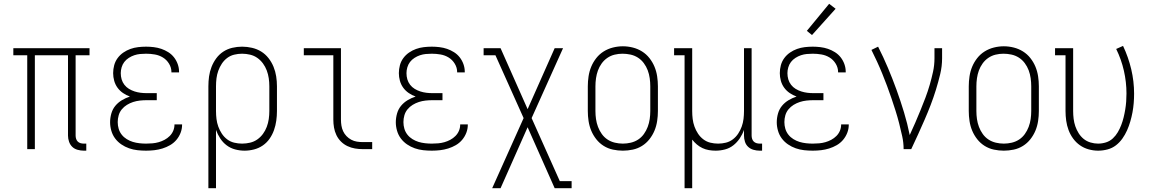

<svg xmlns="http://www.w3.org/2000/svg" viewBox="-20 -783 6040 1008"><path d="M420 8Q404 8 387.5 3.5Q371 -1 359.5 -12Q348 -23 342.5 -39Q337 -55 337 -71V-493H163V0H123V-493H50V-530H450V-493H377V-71Q377 -63 379.5 -54.5Q382 -46 388 -40Q394 -34 402.5 -31.5Q411 -29 420 -29H433V8Z M747 8Q724 8 701.5 5.5Q679 3 657.5 -4.5Q636 -12 617 -25Q598 -38 584.5 -56Q571 -74 564.5 -96.5Q558 -119 558 -141Q558 -164 564.5 -187Q571 -210 585.5 -227.5Q600 -245 620 -257Q640 -269 662 -276Q643 -283 626 -294.5Q609 -306 597 -322.5Q585 -339 579.5 -359Q574 -379 574 -399Q574 -420 579.5 -440.5Q585 -461 597.5 -478Q610 -495 627.5 -507Q645 -519 664.5 -526Q684 -533 705 -535.5Q726 -538 747 -538Q767 -538 787.5 -535.5Q808 -533 827 -526.5Q846 -520 863.5 -509Q881 -498 893.5 -482Q906 -466 913 -446.5Q920 -427 920 -407Q920 -406 920 -405Q920 -404 920 -403H880Q880 -403 880 -404Q880 -405 880 -405Q880 -428 867.5 -448.5Q855 -469 835.5 -481Q816 -493 793 -497Q770 -501 747 -501Q731 -501 715.5 -499.5Q700 -498 685 -493Q670 -488 656 -479Q642 -470 632.5 -457.5Q623 -445 618.5 -429.5Q614 -414 614 -399Q614 -382 618.5 -366.5Q623 -351 633 -338Q643 -325 657 -316.5Q671 -308 686.5 -303Q702 -298 718 -296Q734 -294 750 -294H803V-257H750Q732 -257 714 -255Q696 -253 679 -247.5Q662 -242 646.5 -232.5Q631 -223 619.5 -209Q608 -195 603 -177.5Q598 -160 598 -142Q598 -124 603 -107Q608 -90 619 -76Q630 -62 645.5 -52.5Q661 -43 677.5 -38Q694 -33 712 -31Q730 -29 747 -29Q764 -29 780.5 -30.5Q797 -32 813 -36.5Q829 -41 844 -49Q859 -57 871 -69Q883 -81 889.5 -96.5Q896 -112 896 -129Q896 -129 896 -129.5Q896 -130 896 -130H936Q936 -130 936 -129.5Q936 -129 936 -128Q936 -106 928 -85.5Q920 -65 906 -48.5Q892 -32 873 -21Q854 -10 833 -3.5Q812 3 790.5 5.5Q769 8 747 8Z M1074 205V-330Q1074 -356 1077.5 -381.5Q1081 -407 1090.5 -431.5Q1100 -456 1115.5 -477Q1131 -498 1152.5 -512Q1174 -526 1199.5 -532Q1225 -538 1251 -538Q1277 -538 1303 -532Q1329 -526 1351 -512.5Q1373 -499 1389.5 -478Q1406 -457 1416 -432.5Q1426 -408 1430 -382Q1434 -356 1434 -330V-200Q1434 -175 1430.5 -149.5Q1427 -124 1418.5 -100Q1410 -76 1395.5 -55Q1381 -34 1360 -19.5Q1339 -5 1314 1.5Q1289 8 1264 8Q1239 8 1214.5 1.5Q1190 -5 1170 -20Q1150 -35 1136 -56.5Q1122 -78 1114 -101V205ZM1251 -29Q1272 -29 1293 -34Q1314 -39 1331 -51Q1348 -63 1360.5 -80Q1373 -97 1380.5 -117Q1388 -137 1391 -158Q1394 -179 1394 -200V-330Q1394 -351 1391 -372Q1388 -393 1380.5 -413Q1373 -433 1360.5 -450Q1348 -467 1331 -479Q1314 -491 1293 -496Q1272 -501 1251 -501Q1230 -501 1209.5 -496Q1189 -491 1172.5 -478.5Q1156 -466 1144.5 -448.5Q1133 -431 1126 -411.5Q1119 -392 1116.5 -371.5Q1114 -351 1114 -330V-200Q1114 -179 1116.5 -158.5Q1119 -138 1126 -118.5Q1133 -99 1144.5 -81.5Q1156 -64 1172.5 -51.5Q1189 -39 1209.5 -34Q1230 -29 1251 -29Z M1885 0Q1864 0 1843.5 -3.5Q1823 -7 1804 -16Q1785 -25 1770 -40Q1755 -55 1746 -74Q1737 -93 1733.5 -113.5Q1730 -134 1730 -155V-493H1575V-530H1770V-155Q1770 -139 1772.5 -123.5Q1775 -108 1781.5 -94Q1788 -80 1799 -68.5Q1810 -57 1824 -49.5Q1838 -42 1853.5 -39.5Q1869 -37 1885 -37H1934V0Z M2247 8Q2224 8 2201.5 5.5Q2179 3 2157.5 -4.5Q2136 -12 2117 -25Q2098 -38 2084.5 -56Q2071 -74 2064.5 -96.5Q2058 -119 2058 -141Q2058 -164 2064.5 -187Q2071 -210 2085.5 -227.5Q2100 -245 2120 -257Q2140 -269 2162 -276Q2143 -283 2126 -294.5Q2109 -306 2097 -322.5Q2085 -339 2079.5 -359Q2074 -379 2074 -399Q2074 -420 2079.5 -440.5Q2085 -461 2097.5 -478Q2110 -495 2127.5 -507Q2145 -519 2164.5 -526Q2184 -533 2205 -535.5Q2226 -538 2247 -538Q2267 -538 2287.5 -535.5Q2308 -533 2327 -526.5Q2346 -520 2363.5 -509Q2381 -498 2393.5 -482Q2406 -466 2413 -446.5Q2420 -427 2420 -407Q2420 -406 2420 -405Q2420 -404 2420 -403H2380Q2380 -403 2380 -404Q2380 -405 2380 -405Q2380 -428 2367.5 -448.5Q2355 -469 2335.5 -481Q2316 -493 2293 -497Q2270 -501 2247 -501Q2231 -501 2215.5 -499.5Q2200 -498 2185 -493Q2170 -488 2156 -479Q2142 -470 2132.5 -457.5Q2123 -445 2118.5 -429.5Q2114 -414 2114 -399Q2114 -382 2118.5 -366.5Q2123 -351 2133 -338Q2143 -325 2157 -316.5Q2171 -308 2186.5 -303Q2202 -298 2218 -296Q2234 -294 2250 -294H2303V-257H2250Q2232 -257 2214 -255Q2196 -253 2179 -247.5Q2162 -242 2146.5 -232.5Q2131 -223 2119.5 -209Q2108 -195 2103 -177.5Q2098 -160 2098 -142Q2098 -124 2103 -107Q2108 -90 2119 -76Q2130 -62 2145.5 -52.5Q2161 -43 2177.5 -38Q2194 -33 2212 -31Q2230 -29 2247 -29Q2264 -29 2280.5 -30.5Q2297 -32 2313 -36.5Q2329 -41 2344 -49Q2359 -57 2371 -69Q2383 -81 2389.5 -96.5Q2396 -112 2396 -129Q2396 -129 2396 -129.5Q2396 -130 2396 -130H2436Q2436 -130 2436 -129.5Q2436 -129 2436 -128Q2436 -106 2428 -85.5Q2420 -65 2406 -48.5Q2392 -32 2373 -21Q2354 -10 2333 -3.5Q2312 3 2290.5 5.5Q2269 8 2247 8Z M2564 205 2729 -163 2581 -493H2519V-530H2608L2750 -210L2892 -530H2936L2771 -163L2919 168H2981V205H2892L2750 -115L2608 205Z M3250 8Q3224 8 3198 2.5Q3172 -3 3149.5 -17Q3127 -31 3110.5 -52Q3094 -73 3084 -97Q3074 -121 3070 -147.5Q3066 -174 3066 -200V-330Q3066 -356 3070 -382.5Q3074 -409 3084 -433Q3094 -457 3110.5 -478Q3127 -499 3149.5 -513Q3172 -527 3198 -533.5Q3224 -540 3250 -540Q3276 -540 3302 -533.5Q3328 -527 3350.5 -513Q3373 -499 3389.5 -478Q3406 -457 3416 -433Q3426 -409 3430 -382.5Q3434 -356 3434 -330V-200Q3434 -174 3430 -147.5Q3426 -121 3416 -97Q3406 -73 3389.5 -52Q3373 -31 3350.5 -17Q3328 -3 3302 2.5Q3276 8 3250 8ZM3250 -29Q3271 -29 3292 -34Q3313 -39 3330.5 -50.5Q3348 -62 3360.5 -79.5Q3373 -97 3380.5 -117Q3388 -137 3391 -158Q3394 -179 3394 -200V-330Q3394 -351 3391 -372.5Q3388 -394 3380.5 -414Q3373 -434 3360 -451.5Q3347 -469 3329 -480.5Q3311 -492 3290 -496.5Q3269 -501 3248 -501Q3227 -501 3206.5 -496Q3186 -491 3168.5 -479Q3151 -467 3138.5 -449.5Q3126 -432 3119 -412.5Q3112 -393 3109 -372Q3106 -351 3106 -330V-200Q3106 -179 3109 -158Q3112 -137 3119.5 -117Q3127 -97 3139.5 -79.5Q3152 -62 3169.5 -50.5Q3187 -39 3208 -34Q3229 -29 3250 -29Z M3574 205V-493H3519V-530H3614V-200Q3614 -179 3616.5 -158.5Q3619 -138 3626 -118.5Q3633 -99 3644.5 -81.5Q3656 -64 3672.5 -51.5Q3689 -39 3709 -34Q3729 -29 3750 -29Q3771 -29 3791 -34Q3811 -39 3827.5 -51.5Q3844 -64 3855.5 -81.5Q3867 -99 3874 -118.5Q3881 -138 3883.5 -158.5Q3886 -179 3886 -200V-530H3926V-71Q3926 -63 3928.5 -54.5Q3931 -46 3937 -40Q3943 -34 3951.5 -31.5Q3960 -29 3968 -29H3981V8H3968Q3952 8 3936 3.5Q3920 -1 3908 -12Q3896 -23 3891 -39Q3886 -55 3886 -71V-101Q3878 -78 3864 -57Q3850 -36 3830.5 -20.5Q3811 -5 3786.5 1.5Q3762 8 3737 8Q3719 8 3701.5 5Q3684 2 3668 -5.5Q3652 -13 3638.5 -24.5Q3625 -36 3614 -50V205Z M4247 8Q4224 8 4201.5 5.5Q4179 3 4157.5 -4.5Q4136 -12 4117 -25Q4098 -38 4084.5 -56Q4071 -74 4064.5 -96.5Q4058 -119 4058 -141Q4058 -164 4064.5 -187Q4071 -210 4085.5 -227.5Q4100 -245 4120 -257Q4140 -269 4162 -276Q4143 -283 4126 -294.5Q4109 -306 4097 -322.5Q4085 -339 4079.5 -359Q4074 -379 4074 -399Q4074 -420 4079.5 -440.5Q4085 -461 4097.5 -478Q4110 -495 4127.5 -507Q4145 -519 4164.5 -526Q4184 -533 4205 -535.5Q4226 -538 4247 -538Q4267 -538 4287.5 -535.5Q4308 -533 4327 -526.5Q4346 -520 4363.5 -509Q4381 -498 4393.5 -482Q4406 -466 4413 -446.5Q4420 -427 4420 -407Q4420 -406 4420 -405Q4420 -404 4420 -403H4380Q4380 -403 4380 -404Q4380 -405 4380 -405Q4380 -428 4367.5 -448.5Q4355 -469 4335.5 -481Q4316 -493 4293 -497Q4270 -501 4247 -501Q4231 -501 4215.5 -499.5Q4200 -498 4185 -493Q4170 -488 4156 -479Q4142 -470 4132.5 -457.5Q4123 -445 4118.5 -429.5Q4114 -414 4114 -399Q4114 -382 4118.5 -366.5Q4123 -351 4133 -338Q4143 -325 4157 -316.5Q4171 -308 4186.5 -303Q4202 -298 4218 -296Q4234 -294 4250 -294H4303V-257H4250Q4232 -257 4214 -255Q4196 -253 4179 -247.5Q4162 -242 4146.5 -232.5Q4131 -223 4119.5 -209Q4108 -195 4103 -177.5Q4098 -160 4098 -142Q4098 -124 4103 -107Q4108 -90 4119 -76Q4130 -62 4145.5 -52.5Q4161 -43 4177.5 -38Q4194 -33 4212 -31Q4230 -29 4247 -29Q4264 -29 4280.5 -30.5Q4297 -32 4313 -36.5Q4329 -41 4344 -49Q4359 -57 4371 -69Q4383 -81 4389.5 -96.5Q4396 -112 4396 -129Q4396 -129 4396 -129.5Q4396 -130 4396 -130H4436Q4436 -130 4436 -129.5Q4436 -129 4436 -128Q4436 -106 4428 -85.5Q4420 -65 4406 -48.5Q4392 -32 4373 -21Q4354 -10 4333 -3.5Q4312 3 4290.5 5.5Q4269 8 4247 8ZM4243 -599 4216 -621 4333 -763 4367 -737Z M4724 0Q4724 -34 4716.5 -68Q4709 -102 4700.5 -135.5Q4692 -169 4681.5 -202Q4671 -235 4660 -267.5Q4649 -300 4637 -332Q4625 -364 4612 -396Q4599 -428 4584.5 -459.5Q4570 -491 4555 -521L4590 -538Q4618 -483 4642 -426Q4666 -369 4687 -311Q4708 -253 4726 -193.5Q4744 -134 4756 -74Q4771 -106 4785 -138.5Q4799 -171 4812.5 -204Q4826 -237 4838.5 -270Q4851 -303 4861 -337.5Q4871 -372 4878.5 -406.5Q4886 -441 4886 -477V-530H4926V-477Q4926 -435 4916 -393.5Q4906 -352 4893.5 -311.5Q4881 -271 4866 -232Q4851 -193 4834 -154Q4817 -115 4799.5 -76.5Q4782 -38 4764 0Z M5250 8Q5224 8 5198 2.5Q5172 -3 5149.5 -17Q5127 -31 5110.5 -52Q5094 -73 5084 -97Q5074 -121 5070 -147.5Q5066 -174 5066 -200V-330Q5066 -356 5070 -382.5Q5074 -409 5084 -433Q5094 -457 5110.5 -478Q5127 -499 5149.5 -513Q5172 -527 5198 -533.5Q5224 -540 5250 -540Q5276 -540 5302 -533.5Q5328 -527 5350.5 -513Q5373 -499 5389.5 -478Q5406 -457 5416 -433Q5426 -409 5430 -382.5Q5434 -356 5434 -330V-200Q5434 -174 5430 -147.5Q5426 -121 5416 -97Q5406 -73 5389.5 -52Q5373 -31 5350.5 -17Q5328 -3 5302 2.5Q5276 8 5250 8ZM5250 -29Q5271 -29 5292 -34Q5313 -39 5330.5 -50.5Q5348 -62 5360.5 -79.5Q5373 -97 5380.5 -117Q5388 -137 5391 -158Q5394 -179 5394 -200V-330Q5394 -351 5391 -372.5Q5388 -394 5380.5 -414Q5373 -434 5360 -451.5Q5347 -469 5329 -480.5Q5311 -492 5290 -496.5Q5269 -501 5248 -501Q5227 -501 5206.5 -496Q5186 -491 5168.5 -479Q5151 -467 5138.5 -449.5Q5126 -432 5119 -412.5Q5112 -393 5109 -372Q5106 -351 5106 -330V-200Q5106 -179 5109 -158Q5112 -137 5119.5 -117Q5127 -97 5139.5 -79.5Q5152 -62 5169.5 -50.5Q5187 -39 5208 -34Q5229 -29 5250 -29Z M5745 8Q5720 8 5695 1Q5670 -6 5649.5 -20.5Q5629 -35 5614 -55.5Q5599 -76 5590 -100Q5581 -124 5577.5 -149.5Q5574 -175 5574 -200V-493H5519V-530H5614V-200Q5614 -180 5616.5 -159.5Q5619 -139 5625.5 -120Q5632 -101 5643 -83.5Q5654 -66 5669.5 -53.5Q5685 -41 5705 -35Q5725 -29 5745 -29Q5766 -29 5786.5 -35.5Q5807 -42 5822.5 -56.5Q5838 -71 5848.5 -89Q5859 -107 5866.5 -126.5Q5874 -146 5879 -166.5Q5884 -187 5887.5 -208Q5891 -229 5892.5 -250Q5894 -271 5894 -292Q5894 -352 5880.5 -411.5Q5867 -471 5840 -526L5876 -542Q5904 -483 5919 -419.5Q5934 -356 5934 -291Q5934 -267 5932 -242Q5930 -217 5925.5 -193Q5921 -169 5914 -145Q5907 -121 5897 -98.5Q5887 -76 5872.5 -55.5Q5858 -35 5838.5 -20Q5819 -5 5794.5 1.5Q5770 8 5745 8Z"/></svg>

Font: Iosevka Slab Extralight
Style: Regular
Weight: 200
Monospace: yes
Designer: Belleve Invis
Foundry: Belleve Invis
Version: Version 11.1.1; ttfautohint (v1.8.3)